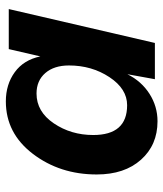

<svg xmlns="http://www.w3.org/2000/svg" viewBox="29 -579 559 657"><g transform="rotate(-90 308.5 -250.5)"><path d="M222 9Q141 9 90.5 -47.5Q40 -104 40 -199Q40 -325 110.5 -417.5Q181 -510 290 -510Q348 -510 390 -479.5Q432 -449 444 -392L469 -500H606L490 0H366L383 -94Q359 -46 316 -18.5Q273 9 222 9ZM277 -95Q333 -95 373 -155.5Q413 -216 413 -294Q413 -345 387 -375Q361 -405 317 -405Q255 -405 215 -346Q175 -287 175 -211Q175 -95 277 -95Z"/></g></svg>

Font: Elaine Sans SemiBold
Style: Italic
Weight: 600
Italic angle: -13°
Designer: Wei Huang
Foundry: Wei Huang
Version: Version 2.001;December 24, 2019;FontCreator 12.0.0.2547 64-b